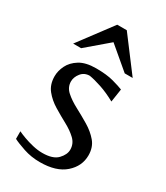

<svg xmlns="http://www.w3.org/2000/svg" viewBox="-174 -748 720 835"><g transform="rotate(30 186.0 -331.0)"><path d="M168 12Q124 12 85.5 -1Q47 -14 28 -24V-62Q40 -56 61.5 -48Q83 -40 108.5 -34Q134 -28 157 -28Q210 -28 233 -52Q256 -76 256 -101Q256 -131 234 -152Q212 -173 179.5 -190.5Q147 -208 114 -228Q81 -248 59 -275.5Q37 -303 37 -344Q37 -371 50.5 -398.5Q64 -426 94.5 -445Q125 -464 177 -464Q230 -464 264.5 -454.5Q299 -445 316 -438L306 -372Q266 -394 230 -406Q194 -418 169 -422Q142 -422 126 -402Q110 -382 110 -360Q110 -331 133 -310.5Q156 -290 190 -272Q224 -254 257.5 -234Q291 -214 314 -187Q337 -160 337 -119Q337 -65 293.5 -26.5Q250 12 168 12ZM36 -507 161 -674H209L335 -507H295L185 -600L76 -507Z"/></g></svg>

Font: Belleza
Style: Regular
Weight: 400
Designer: Eduardo Rodriguez Tunni
Foundry: Eduardo Rodriguez Tunni
Version: Version 1.003; ttfautohint (v1.8.4.7-5d5b)